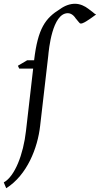

<svg xmlns="http://www.w3.org/2000/svg" viewBox="-69 -762 530 1019"><path d="M441 -685C436 -687 430 -691 424 -697L399 -716C382 -729 357 -742 329 -742C304 -742 276 -733 250 -714C172 -666 132 -612 112 -442H75L26 -413L33 -398H107L69 -68C55 58 9 175 -49 206L-36 237C75 167 131 23 144 -94L187 -465C190 -498 208 -692 291 -692C299 -692 317 -689 333 -664L348 -646C352 -640 356 -637 360 -637C372 -637 392 -649 441 -685Z"/></svg>

Font: Temporarium
Style: Italic
Weight: 400
Italic angle: -7°
Version: Version 1.1